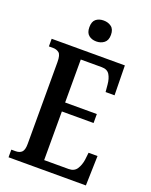

<svg xmlns="http://www.w3.org/2000/svg" viewBox="-166 -999 854 1087"><g transform="rotate(20 261.0 -456.0)"><path d="M24 0V-46H50Q74 -46 87 -59Q100 -72 100 -108V-601Q100 -645 85 -656.5Q70 -668 50 -668H24V-714H465L468 -535H414L410 -579Q407 -614 393 -637Q379 -660 345 -660H219V-401H410V-347H219V-54H366Q400 -54 415.5 -78Q431 -102 436 -135L441 -179H495L490 0ZM266 -786Q238 -786 220 -801Q202 -816 202 -849Q202 -883 220 -897.5Q238 -912 266 -912Q293 -912 312.5 -897.5Q332 -883 332 -849Q332 -816 312.5 -801Q293 -786 266 -786Z"/></g></svg>

Font: Noto Serif Ethiopic ExtraCondensed SemiBold
Style: Regular
Weight: 600
Width: 2
Designer: Monotype Design Team
Foundry: Monotype Imaging Inc.
Version: Version 2.102; ttfautohint (v1.8.4.7-5d5b)